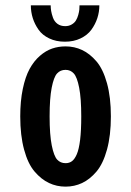

<svg xmlns="http://www.w3.org/2000/svg" viewBox="-20 -685 490 716"><path d="M350.5 -665Q350.5 -640.5 343 -617.5Q335.5 -594.5 320.8 -574.2Q306 -554 280.5 -541.8Q255 -529.5 222 -529.5Q189 -529.5 163.5 -541.8Q138 -554 123.8 -574.2Q109.5 -594.5 102.2 -617.5Q95 -640.5 95 -665H169Q169 -654.5 170.8 -644Q172.5 -633.5 177.5 -619.2Q182.5 -605 194.2 -596.2Q206 -587.5 223 -587.5Q237 -587.5 247.5 -593.8Q258 -600 263.2 -608.8Q268.5 -617.5 271.8 -629.2Q275 -641 275.8 -649Q276.5 -657 276.5 -665ZM55.5 -251Q55.5 -308 65 -353.5Q74.5 -399 90.5 -428.2Q106.5 -457.5 128.8 -476.8Q151 -496 174.5 -504Q198 -512 224.5 -512Q257.5 -512 286.2 -498.5Q315 -485 339.8 -456Q364.5 -427 379 -374.5Q393.5 -322 393.5 -251Q393.5 -180 379 -127.2Q364.5 -74.5 339.8 -45.2Q315 -16 286.2 -2.5Q257.5 11 224.5 11Q191.5 11 162.8 -2.5Q134 -16 109 -45.2Q84 -74.5 69.8 -127.2Q55.5 -180 55.5 -251ZM224.5 -76.5Q238.5 -76.5 248.5 -84Q258.5 -91.5 266.5 -110Q274.5 -128.5 278.8 -163.8Q283 -199 283 -251Q283 -318.5 275.2 -358Q267.5 -397.5 255.2 -411Q243 -424.5 224.5 -424.5Q205 -424.5 192.8 -411Q180.5 -397.5 172.8 -358Q165 -318.5 165 -251Q165 -182.5 173 -142.8Q181 -103 193.2 -89.8Q205.5 -76.5 224.5 -76.5Z"/></svg>

Font: League Mono Condensed Medium
Style: Regular
Weight: 500
Width: 1
Designer: Tyler Finck
Foundry: The League of Moveable Type / Tyler Finck
Version: Version 2.210